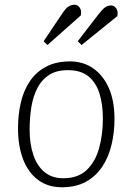

<svg xmlns="http://www.w3.org/2000/svg" viewBox="-20 -776 558 810"><path d="M241 14Q182 14 140.5 -17Q99 -48 77.5 -104Q56 -160 56 -235Q56 -293 68 -344Q80 -395 106.5 -434Q133 -473 175 -495Q217 -517 276 -517Q330 -517 372 -488.5Q414 -460 438.5 -406Q463 -352 463 -274Q463 -217 450.5 -165Q438 -113 411.5 -73Q385 -33 343 -9.5Q301 14 241 14ZM247 -24Q310 -24 346.5 -59.5Q383 -95 398.5 -152.5Q414 -210 414 -275Q414 -336 399.5 -382Q385 -428 353 -454Q321 -480 266 -480Q219 -480 188 -460.5Q157 -441 138.5 -406Q120 -371 112.5 -325.5Q105 -280 105 -229Q105 -168 121 -121.5Q137 -75 168.5 -49.5Q200 -24 247 -24ZM395 -715Q412 -737 423.5 -745Q435 -753 448 -753Q462 -753 470.5 -740.5Q479 -728 475 -708L324 -586L308 -602ZM242 -718Q257 -741 269 -748.5Q281 -756 294 -756Q308 -756 316.5 -743.5Q325 -731 321 -711L180 -586L164 -602Z"/></svg>

Font: Literata ExtraLight
Style: Italic
Weight: 250
Italic angle: -2°
Designer: Latin by Veronika Burian and Jose Scaglione. Greek by Irene Vlachou. Cyrillic by Vera Evstafieva
Foundry: TypeTogether
Version: Version 3.002